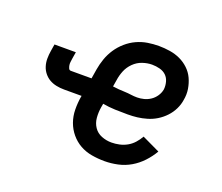

<svg xmlns="http://www.w3.org/2000/svg" viewBox="-95 -666 939 811"><g transform="rotate(20 375.0 -260.0)"><path d="M442 8Q412 8 383.5 3Q355 -2 331 -15.5Q307 -29 289 -50.5Q271 -72 261.5 -98.5Q252 -125 251.5 -154.5Q251 -184 256 -214L257 -218H178Q160 -218 143 -221.5Q126 -225 112 -233Q98 -241 87.5 -254Q77 -267 72 -283Q67 -299 67 -316.5Q67 -334 70 -352L75 -383H171L166 -352Q165 -344 164 -337Q163 -330 164 -323Q165 -316 168 -309Q171 -302 178 -302H271L278 -345Q282 -369 290.5 -393.5Q299 -418 313.5 -440Q328 -462 348.5 -480Q369 -498 393 -509Q417 -520 442 -524Q467 -528 492 -528Q517 -528 542 -524Q567 -520 588.5 -510Q610 -500 627.5 -483.5Q645 -467 655 -445.5Q665 -424 669 -399.5Q673 -375 668 -349Q665 -328 655 -307.5Q645 -287 629 -270Q613 -253 593.5 -241Q574 -229 552 -222.5Q530 -216 509 -213.5Q488 -211 466 -211Q438 -211 409.5 -212Q381 -213 354 -218L351 -201Q347 -177 349 -153.5Q351 -130 363.5 -111.5Q376 -93 397.5 -84.5Q419 -76 442 -76Q460 -76 478 -80Q496 -84 512 -93Q528 -102 540.5 -116Q553 -130 562 -146L642 -108Q627 -82 605.5 -59Q584 -36 557.5 -20.5Q531 -5 501 1.5Q471 8 442 8ZM479 -292Q494 -292 509.5 -296Q525 -300 538.5 -309Q552 -318 561.5 -332Q571 -346 574 -362Q576 -379 571.5 -396Q567 -413 555.5 -424Q544 -435 527 -439.5Q510 -444 492 -444Q471 -444 449 -436.5Q427 -429 410 -412Q393 -395 384.5 -374Q376 -353 373 -331L368 -301Q381 -299 395 -298Q409 -297 423 -296.5Q437 -296 451 -294Q465 -292 479 -292Z"/></g></svg>

Font: Iosevka Etoile Medium
Style: Italic
Weight: 500
Italic angle: -9°
Designer: Belleve Invis
Foundry: Belleve Invis
Version: Version 22.1.2; ttfautohint (v1.8.4)